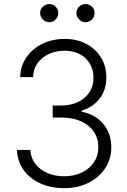

<svg xmlns="http://www.w3.org/2000/svg" viewBox="-20 -932 638 961"><path d="M301.8 9.8Q234.4 9.8 181.4 -14.4Q128.4 -38.6 97.7 -81.8Q66.9 -125 64.9 -181.6H131.8Q133.8 -142.1 156.5 -112.3Q179.2 -82.5 216.8 -66.2Q254.4 -49.8 300.3 -49.8Q351.1 -49.8 389.9 -68.6Q428.7 -87.4 450.4 -120.1Q472.2 -152.8 472.2 -194.3Q472.2 -238.8 449.7 -272.5Q427.2 -306.2 385.5 -325Q343.8 -343.8 286.1 -343.8H243.7V-403.8H286.1Q333 -403.8 369.4 -420.9Q405.8 -438 426.8 -469Q447.8 -500 447.8 -542.5Q447.8 -582.5 429.7 -613.3Q411.6 -644 378.9 -661.1Q346.2 -678.2 302.2 -678.2Q260.3 -678.2 224.9 -661.9Q189.5 -645.5 168 -616Q146.5 -586.4 145.5 -545.9H81.1Q82.5 -602.5 112.5 -645.5Q142.6 -688.5 192.4 -712.9Q242.2 -737.3 303.2 -737.3Q367.2 -737.3 414.3 -711.2Q461.4 -685.1 487.1 -641.4Q512.7 -597.7 512.2 -545.4Q512.7 -482.9 479 -439Q445.3 -395 388.2 -377.9V-373Q457.5 -359.4 497.3 -311.5Q537.1 -263.7 537.1 -194.3Q537.1 -136.2 506.6 -90.1Q476.1 -43.9 423.1 -17.1Q370.1 9.8 301.8 9.8ZM226.6 -820.8Q208.5 -820.8 194.6 -834.7Q180.7 -848.6 180.7 -866.7Q180.7 -885.7 194.6 -898.7Q208.5 -911.6 226.6 -911.6Q245.6 -911.6 258.5 -898.7Q271.5 -885.7 271.5 -866.7Q271.5 -848.6 258.5 -834.7Q245.6 -820.8 226.6 -820.8ZM407.7 -820.8Q389.6 -820.8 376 -834.7Q362.3 -848.6 362.3 -866.7Q362.3 -885.7 376 -898.7Q389.6 -911.6 407.7 -911.6Q427.2 -911.6 440.4 -898.7Q453.6 -885.7 453.1 -866.7Q453.6 -848.6 440.4 -834.7Q427.2 -820.8 407.7 -820.8Z"/></svg>

Font: Inter Tight Light
Style: Regular
Weight: 300
Designer: Rasmus Andersson
Foundry: rsms
Version: Version 3.004